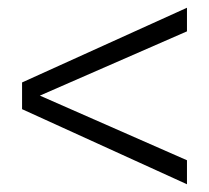

<svg xmlns="http://www.w3.org/2000/svg" viewBox="-20 -560 540 496"><path d="M463 -146V-84L37 -278V-347L463 -540V-479L83 -313Z"/></svg>

Font: Blinker Light
Style: Regular
Weight: 300
Designer: Juergen Huber
Foundry: supertype
Version: Version 1.017;hotconv 1.0.117;makeotfexe 2.5.65602